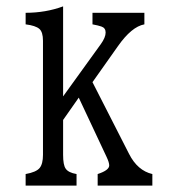

<svg xmlns="http://www.w3.org/2000/svg" viewBox="-20 -580 540 600"><path d="M219.2 0H60.1V-36.1Q93.3 -42 104 -55.2Q114.3 -67.9 114.3 -96.2V-452.6Q114.3 -480 103 -489.7Q91.3 -500 60.1 -503.9V-540Q122.6 -540 177.2 -560.1V-278.8L294.9 -441.9Q310.1 -462.9 310.1 -478.5Q310.1 -492.7 296.9 -497.1Q292 -499 285.2 -500.5Q278.3 -502 269 -503.9V-540H431.2V-503.9Q391.1 -496.6 348.1 -435.1L269 -323.2L383.3 -99.1Q409.7 -46.9 456.1 -36.1V0H285.2V-36.1Q321.3 -47.9 321.3 -63Q321.3 -72.3 313 -89.8L226.1 -274.9L177.2 -205.1V-96.2Q177.2 -64.5 185.1 -53.2Q193.4 -40.5 219.2 -36.1Z"/></svg>

Font: BIZ UDMincho
Style: Regular
Weight: 400
Monospace: yes
Designer: TypeBank Co., Ltd.
Foundry: Morisawa Inc.
Version: Version 1.06